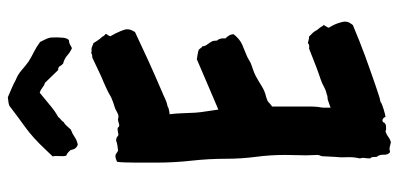

<svg xmlns="http://www.w3.org/2000/svg" viewBox="-283 -709 1014 488"><g transform="rotate(-90 224.0 -465.0)"><path d="M397.5 -136.7Q405.3 -124 409.2 -112.3Q413.1 -100.6 413.1 -95.7Q413.1 -88.9 410.6 -84.5Q408.2 -80.1 404.3 -75.2Q365.2 -58.6 326.7 -44.4Q288.1 -30.3 248 -16.6Q238.3 -13.7 229 -10.3Q219.7 -6.8 209 -4.9Q207 -2.9 202.1 -1Q197.3 1 190.9 2.9Q184.6 4.9 178.7 6.3Q172.9 7.8 170.9 7.8Q168.9 2.9 167 2Q165 1 163.1 0Q158.2 0 156.7 3.4Q155.3 6.8 150.4 8.8Q145.5 8.8 141.6 9.3Q137.7 9.8 134.8 7.8Q127 9.8 120.6 14.6Q114.3 19.5 106.4 21.5Q91.8 17.6 88.4 18.1Q85 18.6 81.1 19.5Q74.2 13.7 74.7 2.9Q75.2 -7.8 69.3 -14.6Q69.3 -27.3 67.4 -28.8Q65.4 -30.3 65.4 -32.2Q65.4 -39.1 66.4 -44.9Q67.4 -50.8 65.4 -57.6Q69.3 -74.2 68.4 -89.8Q67.4 -105.5 69.3 -121.1Q69.3 -126 69.8 -130.4Q70.3 -134.8 70.3 -139.6Q70.3 -154.3 72.3 -157.7Q74.2 -161.1 74.2 -166Q74.2 -172.9 73.7 -179.2Q73.2 -185.5 73.2 -193.4Q73.2 -207 73.7 -220.2Q74.2 -233.4 74.2 -248Q74.2 -285.2 69.3 -322.3Q64.5 -359.4 64.5 -396.5Q64.5 -441.4 59.6 -485.4Q54.7 -529.3 54.7 -574.2Q54.7 -582 54.7 -596.2Q54.7 -610.4 54.7 -625.5Q54.7 -640.6 55.2 -654.3Q55.7 -668 56.6 -673.8Q56.6 -674.8 62.5 -676.8Q68.4 -678.7 70.3 -678.7Q75.2 -678.7 78.1 -676.3Q81.1 -673.8 85 -671.9Q102.5 -673.8 106 -675.3Q109.4 -676.8 111.3 -676.8Q117.2 -676.8 120.6 -673.8Q124 -670.9 126 -670.9Q142.6 -674.8 144 -671.9Q145.5 -668.9 150.4 -668.9Q163.1 -672.9 166 -671.9Q168.9 -670.9 171.9 -670.9Q176.8 -670.9 182.6 -674.3Q188.5 -677.7 193.4 -679.7Q210 -684.6 220.7 -689.5Q235.4 -698.2 242.7 -701.2Q250 -704.1 257.8 -708Q274.4 -714.8 289.6 -722.2Q304.7 -729.5 321.3 -737.3Q324.2 -737.3 327.6 -737.8Q331.1 -738.3 333 -740.2Q335.9 -739.3 339.4 -739.3Q342.8 -739.3 345.7 -739.3Q355.5 -735.4 358.4 -734.4Q362.3 -728.5 365.7 -723.1Q369.1 -717.8 374 -712.9Q378.9 -704.1 381.8 -704.1Q381.8 -701.2 378.9 -697.8Q376 -694.3 376 -691.4Q383.8 -677.7 388.7 -666Q393.6 -654.3 393.6 -649.4Q393.6 -642.6 391.6 -638.2Q389.6 -633.8 386.7 -628.9Q349.6 -611.3 312 -594.2Q274.4 -577.1 235.4 -560.5Q225.6 -556.6 216.8 -552.2Q208 -547.9 197.3 -545.9Q195.3 -543.9 188.5 -542.5Q181.6 -541 177.7 -541Q179.7 -524.4 180.2 -508.3Q180.7 -492.2 181.6 -475.6Q182.6 -461.9 185.1 -446.8Q187.5 -431.6 189.5 -417Q221.7 -430.7 253.4 -444.3Q285.2 -458 317.4 -471.7Q323.2 -470.7 329.6 -469.7Q335.9 -468.8 341.8 -466.8Q343.8 -464.8 345.7 -461.9Q347.7 -459 350.6 -457Q349.6 -452.1 356.9 -442.4Q364.3 -432.6 364.3 -427.7Q364.3 -419.9 366.2 -418.5Q368.2 -417 370.1 -410.2Q371.1 -400.4 370.1 -399.4Q375 -394.5 377.9 -389.6Q380.9 -384.8 380.9 -377.9Q367.2 -361.3 353.5 -356Q339.8 -350.6 326.2 -344.7Q321.3 -342.8 315.9 -339.4Q310.5 -335.9 305.7 -334Q297.9 -331.1 290.5 -328.6Q283.2 -326.2 275.4 -322.3Q262.7 -315.4 249.5 -307.1Q236.3 -298.8 222.7 -295.9Q211.9 -293 208.5 -289.6Q205.1 -286.1 197.3 -280.3V-253.9V-205.1Q197.3 -195.3 197.3 -185.1Q197.3 -174.8 196.3 -164.1Q194.3 -154.3 194.3 -147.5V-131.8Q199.2 -133.8 204.1 -135.3Q209 -136.7 213.9 -138.7Q217.8 -139.6 221.2 -139.6Q224.6 -139.6 228.5 -141.6Q233.4 -142.6 236.3 -143.6Q239.3 -144.5 243.2 -146.5Q257.8 -154.3 265.6 -156.7Q273.4 -159.2 281.2 -162.1Q297.9 -168 313.5 -174.3Q329.1 -180.7 344.7 -186.5Q354.5 -184.6 358.4 -189.5Q363.3 -188.5 366.7 -187.5Q370.1 -186.5 375 -186.5Q386.7 -175.8 389.6 -169.9Q392.6 -164.1 397.5 -159.2Q402.3 -150.4 404.3 -150.4Q404.3 -148.4 401.4 -144Q398.4 -139.6 397.5 -136.7ZM361.3 -870.1Q365.2 -862.3 367.2 -858.4Q369.1 -854.5 370.6 -850.6Q372.1 -846.7 372.6 -841.8Q373 -836.9 373 -827.1Q373 -821.3 372.1 -811.5Q371.1 -801.8 366.2 -796.9Q360.4 -796.9 355.5 -794.4Q350.6 -792 345.7 -789.1Q335 -793.9 326.7 -801.3Q318.4 -808.6 306.6 -811.5Q301.8 -815.4 299.8 -819.8Q297.9 -824.2 290 -824.2Q281.2 -833 273.4 -841.3Q265.6 -849.6 257.8 -857.4Q251 -859.4 245.1 -864.3Q239.3 -869.1 232.4 -871.1Q218.8 -860.4 202.1 -846.2Q185.5 -832 170.9 -824.2Q168 -820.3 164.1 -817.4Q160.2 -814.5 157.2 -809.6Q152.3 -807.6 147.5 -801.8Q142.6 -795.9 138.7 -792Q127.9 -788.1 119.6 -782.2Q111.3 -776.4 100.6 -774.4Q88.9 -777.3 86.9 -792Q84 -795.9 80.6 -798.8Q77.1 -801.8 72.3 -803.7Q70.3 -810.5 71.3 -822.3Q72.3 -834 70.3 -837.9Q75.2 -842.8 79.6 -847.7Q84 -852.5 88.9 -857.4Q118.2 -888.7 146 -908.7Q173.8 -928.7 199.2 -948.2Q204.1 -950.2 210 -950.7Q215.8 -951.2 220.7 -952.1Q232.4 -947.3 244.6 -941.9Q256.8 -936.5 265.6 -931.6Q278.3 -926.8 289.6 -917Q300.8 -907.2 311.5 -899.4Q324.2 -891.6 336.9 -885.3Q349.6 -878.9 361.3 -870.1Z"/></g></svg>

Font: Caesar Dressing
Style: Regular
Weight: 400
Designer: Dathan Boardman
Foundry: Open Window
Version: Version 1.000